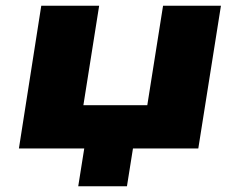

<svg xmlns="http://www.w3.org/2000/svg" viewBox="-20 -518 837 670"><path d="M253 132 274 0H46L124 -498H326L271 -151H494L549 -498H751L672 0H444L423 132Z"/></svg>

Font: Nunito Sans 10pt Expanded Black
Style: Italic
Weight: 900
Width: 7
Italic angle: -9°
Designer: Vernon Adams
Foundry: Vernon Adams
Version: Version 3.101;gftools[0.9.27]